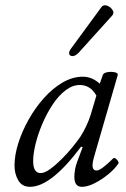

<svg xmlns="http://www.w3.org/2000/svg" viewBox="-20 -708 488 741"><path d="M96 13Q65 13 50.5 -12Q36 -37 36 -69Q36 -109 50.5 -155Q65 -201 90.5 -246.5Q116 -292 149.5 -329.5Q183 -367 221.5 -389.5Q260 -412 300 -412Q335 -412 365 -385L377 -419Q380 -427 395 -429.5Q410 -432 423.5 -429Q437 -426 434 -417L342 -99Q337 -81 337 -70Q337 -50 353 -50Q370 -50 416 -96Q422 -102 431 -92Q440 -82 437 -77Q423 -56 398 -35.5Q373 -15 345.5 -1Q318 13 296 13Q267 13 267 -25Q267 -39 269.5 -53.5Q272 -68 278 -84L299 -140L293 -142Q177 13 96 13ZM137 -40Q152 -40 173.5 -55.5Q195 -71 218 -94Q241 -117 260 -140.5Q279 -164 290 -180Q316 -221 330 -265L352 -339Q329 -380 288 -380Q260 -380 233 -359.5Q206 -339 183.5 -305Q161 -271 144 -231.5Q127 -192 117.5 -153.5Q108 -115 108 -86Q108 -40 137 -40ZM283 -504Q271 -492 261 -491.5Q251 -491 247.5 -498.5Q244 -506 253 -519L371 -680Q379 -691 392.5 -686.5Q406 -682 414 -670Q422 -658 413 -648Z"/></svg>

Font: Junicode
Style: Italic
Weight: 400
Italic angle: -11°
Designer: Peter S. Baker
Version: Version 2.100; ttfautohint (v1.8.4)